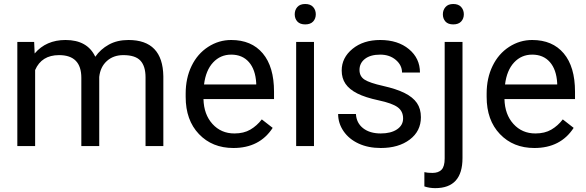

<svg xmlns="http://www.w3.org/2000/svg" viewBox="-20 -741 2973 974"><path d="M153.3 -528.3 155.8 -469.7Q213.9 -538.1 312.5 -538.1Q423.3 -538.1 463.4 -453.1Q489.7 -491.2 532 -514.6Q574.2 -538.1 631.8 -538.1Q805.7 -538.1 808.6 -354V0H718.3V-348.6Q718.3 -405.3 692.4 -433.3Q666.5 -461.4 605.5 -461.4Q555.2 -461.4 522 -431.4Q488.8 -401.4 483.4 -350.6V0H392.6V-346.2Q392.6 -461.4 279.8 -461.4Q190.9 -461.4 158.2 -385.7V0H67.9V-528.3Z M1164.1 9.8Q1056.6 9.8 989.3 -60.8Q921.9 -131.3 921.9 -249.5V-266.1Q921.9 -344.7 951.9 -406.5Q981.9 -468.3 1035.9 -503.2Q1089.8 -538.1 1152.8 -538.1Q1255.9 -538.1 1313 -470.2Q1370.1 -402.3 1370.1 -275.9V-238.3H1012.2Q1014.2 -160.2 1057.9 -112.1Q1101.6 -64 1168.9 -64Q1216.8 -64 1250 -83.5Q1283.2 -103 1308.1 -135.3L1363.3 -92.3Q1296.9 9.8 1164.1 9.8ZM1152.8 -463.9Q1098.1 -463.9 1061 -424.1Q1023.9 -384.3 1015.1 -312.5H1279.8V-319.3Q1275.9 -388.2 1242.7 -426Q1209.5 -463.9 1152.8 -463.9Z M1572.8 0H1482.4V-528.3H1572.8ZM1475.1 -668.5Q1475.1 -690.4 1488.5 -705.6Q1502 -720.7 1528.3 -720.7Q1554.7 -720.7 1568.4 -705.6Q1582 -690.4 1582 -668.5Q1582 -646.5 1568.4 -631.8Q1554.7 -617.2 1528.3 -617.2Q1502 -617.2 1488.5 -631.8Q1475.1 -646.5 1475.1 -668.5Z M2024.9 -140.1Q2024.9 -176.8 1997.3 -197Q1969.7 -217.3 1901.1 -231.9Q1832.5 -246.6 1792.2 -267.1Q1752 -287.6 1732.7 -315.9Q1713.4 -344.2 1713.4 -383.3Q1713.4 -448.2 1768.3 -493.2Q1823.2 -538.1 1908.7 -538.1Q1998.5 -538.1 2054.4 -491.7Q2110.4 -445.3 2110.4 -373H2019.5Q2019.5 -410.2 1988 -437Q1956.5 -463.9 1908.7 -463.9Q1859.4 -463.9 1831.5 -442.4Q1803.7 -420.9 1803.7 -386.2Q1803.7 -353.5 1829.6 -336.9Q1855.5 -320.3 1923.1 -305.2Q1990.7 -290 2032.7 -269Q2074.7 -248 2095 -218.5Q2115.2 -189 2115.2 -146.5Q2115.2 -75.7 2058.6 -33Q2002 9.8 1911.6 9.8Q1848.1 9.8 1799.3 -12.7Q1750.5 -35.2 1722.9 -75.4Q1695.3 -115.7 1695.3 -162.6H1785.6Q1788.1 -117.2 1822 -90.6Q1856 -64 1911.6 -64Q1962.9 -64 1993.9 -84.7Q2024.9 -105.5 2024.9 -140.1Z M2326.2 -528.3V61Q2326.2 213.4 2188 213.4Q2158.2 213.4 2132.8 204.6V132.3Q2148.4 136.2 2173.8 136.2Q2204.1 136.2 2220 119.9Q2235.8 103.5 2235.8 63V-528.3ZM2226.6 -668.5Q2226.6 -689.9 2240 -705.3Q2253.4 -720.7 2279.3 -720.7Q2305.7 -720.7 2319.3 -705.6Q2333 -690.4 2333 -668.5Q2333 -646.5 2319.3 -631.8Q2305.7 -617.2 2279.3 -617.2Q2252.9 -617.2 2239.7 -631.8Q2226.6 -646.5 2226.6 -668.5Z M2690.9 9.8Q2583.5 9.8 2516.1 -60.8Q2448.7 -131.3 2448.7 -249.5V-266.1Q2448.7 -344.7 2478.8 -406.5Q2508.8 -468.3 2562.7 -503.2Q2616.7 -538.1 2679.7 -538.1Q2782.7 -538.1 2839.8 -470.2Q2897 -402.3 2897 -275.9V-238.3H2539.1Q2541 -160.2 2584.7 -112.1Q2628.4 -64 2695.8 -64Q2743.7 -64 2776.9 -83.5Q2810.1 -103 2835 -135.3L2890.1 -92.3Q2823.7 9.8 2690.9 9.8ZM2679.7 -463.9Q2625 -463.9 2587.9 -424.1Q2550.8 -384.3 2542 -312.5H2806.6V-319.3Q2802.7 -388.2 2769.5 -426Q2736.3 -463.9 2679.7 -463.9Z"/></svg>

Font: Roboto-o
Style: o-Regular
Weight: 400
Designer: Google
Version: Version 2.134; 2016; ttfautohint (v1.6)